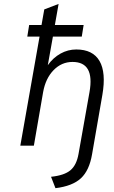

<svg xmlns="http://www.w3.org/2000/svg" viewBox="-20 -742 582 978"><path d="M262.5 216.5 240 158.5Q307.5 151.5 338.8 125.2Q370 99 380 42L436 -273.5Q463 -426.5 349.5 -426.5Q293.5 -426.5 252.8 -384.5Q212 -342.5 199.5 -272L152.5 0H83.5L181.5 -555.5H119L128.5 -614.5H191.5L205.5 -694L278.5 -722L259.5 -614.5H406L396.5 -555.5H249.5L223.5 -410Q250.5 -448 288.2 -469Q326 -490 368.5 -490Q453 -490 487 -431.2Q521 -372.5 501.5 -259L449 43.5Q435 126.5 392 166.2Q349 206 262.5 216.5Z"/></svg>

Font: Overpass Light
Style: Italic
Weight: 300
Italic angle: -10°
Designer: Delve Withrington, Dave Bailey, Thomas Jockin
Foundry: Delve Fonts LLC
Version: Version 4.000; ttfautohint (v1.8.3)